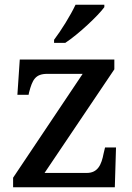

<svg xmlns="http://www.w3.org/2000/svg" viewBox="-20 -786 556 806"><path d="M207 -619V-606H254C309 -642 393 -721 418 -756V-766H297C276 -721 236 -657 207 -619ZM35 0H462L467 -167H421L415 -142C406 -95 391 -60 344 -60H167L460 -495V-536H63L53 -388H100L102 -398C116 -451 128 -476 179 -476H327L35 -40Z"/></svg>

Font: Noto Serif Gurmukhi Medium
Style: Regular
Weight: 500
Designer: Vaibhav Singh and the Monotype Design Team
Foundry: Monotype Imaging Inc.
Version: Version 2.004